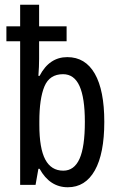

<svg xmlns="http://www.w3.org/2000/svg" viewBox="-20 -780 502 810"><path d="M147 -68H142L130 0H65V-606H7V-669H65V-760H145V-669H261V-606H145V-532Q145 -499 142 -460H147Q188 -539 264 -539Q340 -539 380 -469Q420 -399 420 -266Q420 -132 380 -61Q340 10 266 10Q190 10 147 -68ZM338 -266Q338 -367 315.5 -417Q293 -467 246 -467Q189 -467 167.5 -415.5Q146 -364 146 -268V-253Q146 -154 171 -107Q196 -60 247 -60Q293 -60 315.5 -110Q338 -160 338 -266Z"/></svg>

Font: Noto Sans UI Cond
Style: Regular
Weight: 400
Width: 3
Designer: Monotype Design Team
Foundry: Monotype Imaging Inc.
Version: Version 1.001